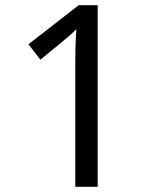

<svg xmlns="http://www.w3.org/2000/svg" viewBox="-20 -810 612 737"><path d="M355 -93H269V-575Q269 -604 269.5 -624.5Q270 -645 271 -662Q272 -679 273 -698Q257 -682 244 -671Q231 -660 211 -643L135 -581L89 -640L282 -790H355Z"/></svg>

Font: Noto Sans Kannada UI
Style: Regular
Weight: 400
Designer: Jelle Bosma - Monotype Design Team
Foundry: Monotype Imaging Inc.
Version: Version 2.006